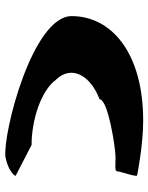

<svg xmlns="http://www.w3.org/2000/svg" viewBox="66 -660 584 757"><g transform="rotate(90 358.5 -282.0)"><path d="M44 -272C44 -118 505 0 600 -11C657 -22 680 -52 672 -52L552 -114C456 -114 339 -150 295 -210C236 -270 276 -346 372 -382C372 -416 566 -445 599 -445C633 -445 656 -441 656 -452C656 -462 680 -530 672 -530C672 -530 556 -554 456 -554C188 -554 44 -428 44 -272Z"/></g></svg>

Font: Ampere
Style: SCUltExt
Weight: 400
Version: Version 1